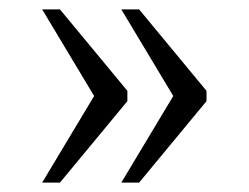

<svg xmlns="http://www.w3.org/2000/svg" viewBox="-20 -475 531 410"><path d="M239 -85 350 -270 239 -455H277L421 -281V-259L277 -85ZM70 -85 181 -270 70 -455H108L252 -281V-259L108 -85Z"/></svg>

Font: Noto Serif Kannada Light
Style: Regular
Weight: 300
Version: Version 2.003